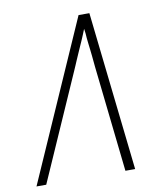

<svg xmlns="http://www.w3.org/2000/svg" viewBox="-82 -805 765 874"><g transform="rotate(-10 300.0 -367.5)"><path d="M16 0 340 -735H390L472 0H427L373 -490Q372 -503 370.5 -516Q369 -529 368 -542Q367 -555 365 -569Q363 -583 361.5 -598.5Q360 -614 358.5 -626Q357 -638 357 -647L354 -669Q349 -656 343.5 -643Q338 -630 332.5 -617Q327 -604 320.5 -590Q314 -576 307.5 -560.5Q301 -545 295.5 -533Q290 -521 287 -513L277 -490L61 0Z"/></g></svg>

Font: Iosevka Aile Extralight
Style: Italic
Weight: 200
Italic angle: -9°
Designer: Belleve Invis
Foundry: Belleve Invis
Version: Version 31.1.0; ttfautohint (v1.8.4)